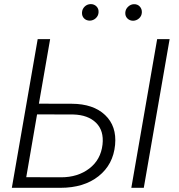

<svg xmlns="http://www.w3.org/2000/svg" viewBox="-20 -898 855 918"><path d="M166 -402.3 323.2 -401.9Q426.3 -401.4 482.4 -348.1Q538.6 -294.9 530.3 -205.6Q521.5 -111.3 451.4 -55.7Q381.3 0 269 0H36.6L160.2 -710.9H219.7ZM157.2 -351.1 105.5 -50.8 272 -50.3Q352.1 -50.3 407 -92.3Q461.9 -134.3 470.2 -207Q477.5 -273.4 439.2 -311Q400.9 -348.6 330.6 -350.6ZM667.5 0H607.9L731.4 -710.9H791ZM372.1 -838.4Q373 -855 384.8 -866.5Q396.5 -877.9 413.6 -878.4Q430.7 -878.4 441.7 -866.9Q452.6 -855.5 451.2 -838.4Q450.2 -822.3 438 -811Q425.8 -799.8 409.7 -799.3Q392.6 -799.3 381.8 -810.3Q371.1 -821.3 372.1 -838.4ZM579.1 -837.9Q580.1 -854.5 592.8 -866.2Q605.5 -877.9 620.6 -877.9Q637.7 -878.4 648.4 -866.7Q659.2 -855 658.2 -837.9Q657.2 -821.3 645 -810.3Q632.8 -799.3 616.7 -798.8Q600.1 -798.8 589.1 -809.8Q578.1 -820.8 579.1 -837.9Z"/></svg>

Font: RobotoInd Light
Style: Italic
Weight: 300
Italic angle: -12°
Designer: Google
Version: Version 2.001151; 2014